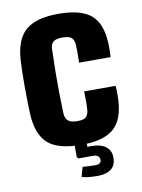

<svg xmlns="http://www.w3.org/2000/svg" viewBox="-87 -670 662 895"><g transform="rotate(-10 244.0 -222.0)"><path d="M42 -168Q41 -191 40 -228Q39 -265 39 -305.5Q39 -346 40 -380Q41 -414 42 -430Q49 -527 98 -568.5Q147 -610 252 -610Q358 -610 406 -569.5Q454 -529 458 -436Q459 -420 458.5 -396.5Q458 -373 457 -369H308Q309 -384 309 -411Q309 -438 308 -453Q307 -475 295.5 -486.5Q284 -498 252 -498Q221 -498 208.5 -487.5Q196 -477 195 -453Q193 -392 192.5 -344.5Q192 -297 192.5 -251.5Q193 -206 195 -151Q196 -125 209.5 -113.5Q223 -102 254 -102Q286 -102 296.5 -114.5Q307 -127 308 -152Q309 -167 309 -185.5Q309 -204 308 -233H457Q458 -227 458.5 -206Q459 -185 458 -168Q454 -73 406 -31.5Q358 10 254 10Q143 10 95.5 -32Q48 -74 42 -168ZM299 166Q257 166 227 158L240 112Q250 113 265.5 114Q281 115 299 115Q328 115 328 95Q328 83 320 76.5Q312 70 299 70H228L221 63V-10H278V24H299Q341 24 365 42Q389 60 389 95Q389 166 299 166Z"/></g></svg>

Font: Big Shoulders Text Black
Style: Regular
Weight: 900
Designer: Patric King
Foundry: XO Type Co
Version: Version 1.000; ttfautohint (v1.8.2)